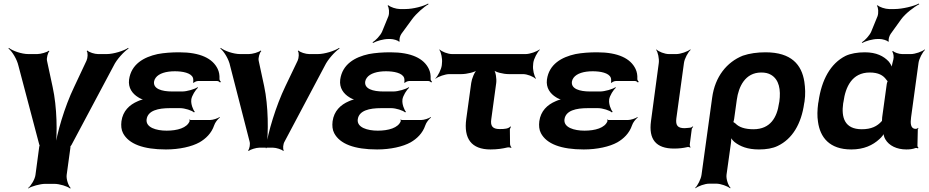

<svg xmlns="http://www.w3.org/2000/svg" viewBox="-20 -833 5238 1083"><path d="M277 -342 245 -491C242 -506 250 -536 259 -545L255 -547C245 -538 209 -528 190 -528H140C102 -528 51 -546 30 -563L28 -559C49 -543 76 -498 84 -462L201 -19C202 -18 204 -9 205 -9L204 -13C203 -13 201 -4 201 -3L180 154C177 178 155 215 138 228L139 230C157 218 206 204 236 204H286C316 204 361 218 375 230L379 228C366 215 353 178 356 154L377 1C377 0 378 -9 377 -9L375 -5C376 -5 382 -14 383 -15L621 -462C638 -498 680 -543 705 -559L703 -563C678 -546 620 -528 582 -528H533C514 -528 482 -538 473 -548L469 -545C477 -536 475 -506 468 -491L398 -342C344 -230 300 -80 289 8H293C304 -80 302 -229 277 -342Z M920 -96C861 -96 801 -114 807 -160C814 -210 873 -223 939 -223H996C1022 -223 1063 -210 1074 -199L1079 -202C1069 -213 1056 -247 1059 -269V-272C1062 -293 1083 -327 1097 -338L1094 -341C1079 -330 1034 -317 1008 -317H951C892 -317 843 -332 849 -373C850 -380 853 -387 858 -394C876 -419 917 -431 966 -431C1010 -431 1057 -422 1068 -395C1071 -389 1071 -372 1069 -367L1073 -366C1076 -370 1088 -376 1097 -376H1205C1212 -376 1218 -371 1221 -368L1226 -371C1223 -375 1217 -382 1218 -388C1219 -409 1216 -427 1208 -444C1180 -503 1110 -538 991 -538C947 -538 906 -535 869 -528C791 -511 720 -471 708 -384C702 -337 727 -304 760 -284C770 -277 788 -270 798 -269V-273C788 -274 770 -268 757 -262C710 -242 673 -207 665 -149C662 -124 664 -101 674 -82C706 -21 788 10 916 10C992 10 1062 -6 1105 -30C1140 -50 1173 -81 1188 -126C1193 -142 1209 -162 1220 -170L1219 -173C1208 -165 1181 -156 1164 -156H1055C1053 -156 1052 -158 1051 -159L1047 -157C1048 -156 1050 -153 1050 -151C1036 -111 979 -96 920 -96Z M1470 -347 1439 -491C1436 -506 1444 -536 1454 -545L1450 -548C1440 -538 1403 -528 1384 -528H1335C1297 -528 1246 -546 1225 -563L1223 -559C1244 -543 1271 -498 1278 -462L1388 -34C1392 -21 1388 7 1379 16L1383 18C1393 10 1425 0 1443 0H1520C1538 0 1569 10 1577 18L1581 16C1574 7 1577 -21 1585 -34L1812 -462C1829 -498 1870 -543 1895 -559L1893 -563C1868 -546 1811 -528 1773 -528H1724C1705 -528 1672 -538 1664 -548L1660 -545C1668 -536 1666 -506 1659 -491L1590 -347C1536 -235 1491 -85 1479 3H1483C1495 -85 1494 -235 1470 -347Z M2111 -96C2052 -96 1992 -114 1998 -160C2005 -210 2064 -223 2130 -223H2187C2213 -223 2254 -210 2265 -199L2270 -202C2260 -213 2247 -247 2250 -269V-272C2253 -293 2274 -327 2288 -338L2285 -341C2270 -330 2225 -317 2199 -317H2142C2083 -317 2034 -332 2040 -373C2041 -380 2044 -387 2049 -394C2067 -419 2108 -431 2157 -431C2201 -431 2248 -422 2259 -395C2262 -389 2262 -372 2260 -367L2264 -366C2267 -370 2279 -376 2288 -376H2396C2403 -376 2409 -371 2412 -368L2417 -371C2414 -375 2408 -382 2409 -388C2410 -409 2407 -427 2399 -444C2371 -503 2301 -538 2182 -538C2138 -538 2097 -535 2060 -528C1982 -511 1911 -471 1899 -384C1893 -337 1918 -304 1951 -284C1961 -277 1979 -270 1989 -269V-273C1979 -274 1961 -268 1948 -262C1901 -242 1864 -207 1856 -149C1853 -124 1855 -101 1865 -82C1897 -21 1979 10 2107 10C2183 10 2253 -6 2296 -30C2331 -50 2364 -81 2379 -126C2384 -142 2400 -162 2411 -170L2410 -173C2399 -165 2372 -156 2355 -156H2246C2244 -156 2243 -158 2242 -159L2238 -157C2239 -156 2241 -153 2241 -151C2227 -111 2170 -96 2111 -96ZM2171 -742 2135 -654C2126 -633 2098 -604 2081 -594L2085 -591C2102 -601 2142 -613 2170 -613H2183C2198 -613 2226 -605 2230 -598L2235 -600C2230 -607 2236 -631 2244 -642L2304 -724C2328 -757 2372 -795 2397 -809L2395 -813C2370 -798 2311 -782 2266 -782H2236C2215 -782 2181 -793 2172 -803L2166 -801C2175 -791 2177 -759 2171 -742Z M2798 -105C2756 -105 2746 -125 2751 -160L2779 -365C2782 -389 2776 -429 2765 -441L2763 -439C2773 -426 2819 -415 2849 -415H2930C2954 -415 2989 -401 3000 -389L3003 -391C2993 -404 2984 -441 2987 -465L2988 -478C2991 -502 3011 -539 3025 -552L3023 -554C3008 -542 2969 -528 2945 -528H2530C2506 -528 2471 -542 2460 -554L2458 -552C2468 -539 2476 -502 2473 -478L2472 -465C2469 -441 2450 -404 2436 -391L2437 -389C2452 -401 2491 -415 2515 -415H2583C2613 -415 2660 -426 2674 -439L2672 -441C2657 -429 2641 -389 2638 -365L2610 -162C2595 -52 2638 10 2747 10C2786 10 2816 5 2841 -1C2848 -3 2859 -1 2863 1L2865 -2C2861 -5 2857 -14 2857 -21L2856 -104C2857 -109 2861 -115 2862 -117L2859 -120C2848 -107 2828 -105 2798 -105Z M3277 -96C3218 -96 3158 -114 3164 -160C3171 -210 3230 -223 3296 -223H3353C3379 -223 3420 -210 3431 -199L3436 -202C3426 -213 3413 -247 3416 -269V-272C3419 -293 3440 -327 3454 -338L3451 -341C3436 -330 3391 -317 3365 -317H3308C3249 -317 3200 -332 3206 -373C3207 -380 3210 -387 3215 -394C3233 -419 3274 -431 3323 -431C3367 -431 3414 -422 3425 -395C3428 -389 3428 -372 3426 -367L3430 -366C3433 -370 3445 -376 3454 -376H3562C3569 -376 3575 -371 3578 -368L3583 -371C3580 -375 3574 -382 3575 -388C3576 -409 3573 -427 3565 -444C3537 -503 3467 -538 3348 -538C3304 -538 3263 -535 3226 -528C3148 -511 3077 -471 3065 -384C3059 -337 3084 -304 3117 -284C3127 -277 3145 -270 3155 -269V-273C3145 -274 3127 -268 3114 -262C3067 -242 3030 -207 3022 -149C3019 -124 3021 -101 3031 -82C3063 -21 3145 10 3273 10C3349 10 3419 -6 3462 -30C3497 -50 3530 -81 3545 -126C3550 -142 3566 -162 3577 -170L3576 -173C3565 -165 3538 -156 3521 -156H3412C3410 -156 3409 -158 3408 -159L3404 -157C3405 -156 3407 -153 3407 -151C3393 -111 3336 -96 3277 -96Z M3782 5C3811 5 3834 2 3856 -3C3861 -5 3870 -3 3873 0L3875 -3C3872 -6 3870 -15 3871 -20L3882 -105C3883 -110 3888 -115 3890 -118L3887 -120C3885 -118 3879 -113 3874 -113L3866 -112L3842 -110C3803 -110 3790 -125 3795 -165L3838 -478C3841 -502 3861 -539 3876 -552L3873 -554C3858 -542 3819 -528 3795 -528H3753C3729 -528 3694 -542 3683 -554L3681 -552C3691 -539 3699 -502 3696 -478L3652 -150C3638 -47 3680 5 3782 5Z M4261 10C4302 10 4339 4 4367 -10C4449 -49 4500 -134 4516 -250L4518 -260C4524 -301 4522 -338 4517 -372C4502 -468 4444 -538 4298 -538C4252 -538 4208 -532 4170 -519C4080 -483 4013 -401 3997 -282L3937 153C3934 177 3915 214 3901 227L3903 229C3918 217 3956 203 3980 203H4021C4045 203 4084 217 4098 229L4101 227C4088 214 4075 177 4078 153L4103 -26C4105 -39 4105 -57 4102 -66L4098 -64C4101 -55 4113 -41 4123 -32C4155 -7 4197 10 4261 10ZM4230 -104C4181 -104 4148 -116 4129 -136C4125 -139 4116 -146 4114 -145L4115 -141C4117 -143 4121 -159 4121 -162L4136 -270C4146 -344 4183 -424 4274 -424C4296 -424 4314 -420 4329 -411C4375 -384 4385 -327 4376 -260L4374 -250C4363 -172 4326 -104 4230 -104Z M5143 -107 5145 -104 5142 -106C5115 -109 5115 -140 5119 -171L5161 -478C5164 -502 5184 -539 5198 -552L5196 -554C5181 -542 5142 -528 5118 -528H5069C5051 -528 5025 -537 5017 -545L5012 -542C5020 -535 5023 -510 5019 -497C5015 -482 5008 -458 5011 -446L5015 -447C5012 -457 5002 -475 4993 -486C4965 -516 4924 -538 4858 -538C4816 -538 4778 -531 4750 -518C4664 -475 4614 -382 4597 -260L4595 -250C4590 -212 4589 -177 4594 -146C4606 -59 4658 10 4782 10C4853 10 4903 -14 4940 -48C4953 -59 4967 -77 4969 -87H4964C4962 -77 4967 -58 4974 -47C4995 -11 5039 10 5092 10C5113 10 5128 8 5144 2C5148 1 5155 2 5158 4L5161 0C5158 -1 5154 -8 5155 -13L5157 -102C5156 -105 5160 -108 5161 -110L5158 -112C5157 -111 5154 -107 5152 -107ZM4982 -360 4956 -171C4955 -165 4956 -159 4955 -153C4955 -153 4955 -149 4956 -149L4957 -153C4956 -153 4953 -149 4953 -149C4928 -121 4895 -104 4841 -104C4743 -104 4725 -172 4736 -250L4738 -260C4749 -341 4785 -424 4886 -424C4935 -424 4962 -408 4979 -384C4980 -382 4988 -373 4989 -374L4988 -378C4987 -377 4982 -363 4982 -360ZM4930 -742 4894 -654C4885 -633 4858 -604 4841 -594L4844 -591C4861 -601 4902 -613 4930 -613H4942C4957 -613 4985 -605 4989 -598L4994 -600C4989 -607 4996 -631 5004 -642L5063 -724C5087 -757 5137 -795 5165 -809L5163 -813C5135 -798 5070 -782 5025 -782H4995C4974 -782 4940 -793 4931 -803L4926 -801C4935 -791 4936 -759 4930 -742Z"/></svg>

Font: Asimov
Style: EdgeWideIt
Weight: 500
Designer: Google
Version: Version 2.000980: 2014